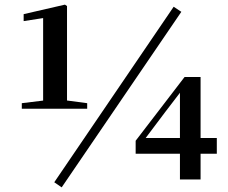

<svg xmlns="http://www.w3.org/2000/svg" viewBox="-20 -774 983 828"><path d="M74 -305V-329L172 -341H266L356 -329V-305ZM166 -305V-696L82 -683V-713L260 -754L269 -748V-305ZM756 0V-137V-158V-381H745L789 -417L691 -289L594 -160L601 -194V-179H915V-111H565V-167L776 -442H845V0ZM246 34 214 12 729 -745 762 -723Z"/></svg>

Font: Noto Serif TC ExtraBold
Style: Regular
Weight: 800
Designer: Ryoko NISHIZUKA 西塚涼子 (kana & ideographs); Frank Grießhammer (Latin, Greek & Cyrillic); Wenlong ZHANG 张文龙 (bopomofo); San
Foundry: Adobe
Version: Version 2.002-H1;hotconv 1.1.0;makeotfexe 2.6.0